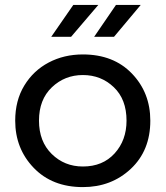

<svg xmlns="http://www.w3.org/2000/svg" viewBox="-20 -757 675 783"><path d="M318 6Q193 6 117.5 -72.5Q42 -151 42 -265Q42 -347 79 -408Q116 -469 178.5 -502Q241 -535 318 -535Q443 -535 518 -457Q593 -379 593 -265Q593 -143 513.5 -68.5Q434 6 318 6ZM318 -78Q399 -78 447.5 -131.5Q496 -185 496 -265Q496 -352 444 -401.5Q392 -451 318 -451Q244 -451 191.5 -401Q139 -351 139 -265Q139 -180 191 -129Q243 -78 318 -78ZM270 -607H189L279 -737H381ZM445 -607H364L453 -737H554Z"/></svg>

Font: Argentum Novus
Style: Regular
Weight: 400
Designer: Julieta Ulanovsky
Foundry: Julieta Ulanovsky
Version: Version 7.20;July 27, 2021;FontCreator 13.0.0.2683 64-bit